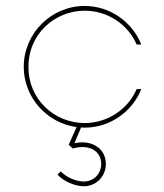

<svg xmlns="http://www.w3.org/2000/svg" viewBox="-20 -425 555 651"><path d="M267.1 -7.8C163.1 -7.8 75.2 -90.3 76.7 -198.2C75.2 -306.2 163.1 -388.7 267.1 -388.7C344.7 -388.7 414.1 -342.3 443.4 -273.9H459C429.2 -350.1 353.5 -404.8 267.1 -404.8C153.8 -404.8 60.5 -312 60.5 -198.2C60.5 -94.2 139.2 -7.8 239.7 5.9L212.9 65.9L227.1 78.6C280.8 62.5 323.2 85.9 323.2 130.9C323.2 164.1 297.9 190.4 264.2 190.4C237.3 190.4 203.1 175.3 186.5 156.2L174.8 166.5C193.8 189 233.4 206.5 264.2 206.5C306.2 206.5 338.9 172.9 338.9 130.9C338.9 78.6 292 47.9 232.4 60.5L254.9 7.3C258.8 7.8 262.7 7.8 267.1 7.8C353.5 7.8 429.2 -46.9 459 -123H443.4C414.1 -54.7 344.7 -7.8 267.1 -7.8Z"/></svg>

Font: Now Thin
Style: Regular
Weight: 100
Designer: Alfredo Marco Pradil
Foundry: Alfredo Marco Pradil
Version: Version 1.200;hotconv 1.0.109;makeotfexe 2.5.65596